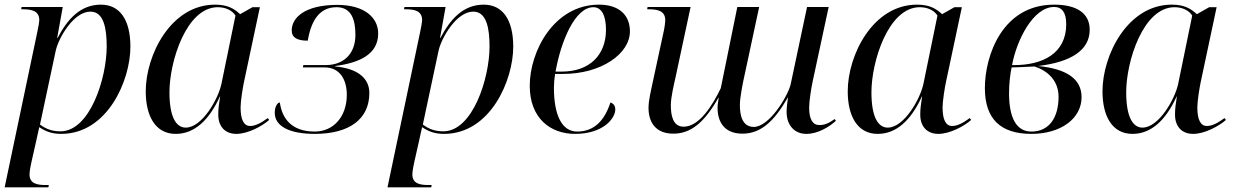

<svg xmlns="http://www.w3.org/2000/svg" viewBox="-26 -566 5310 826"><path d="M134 -426 -6 240H182L184 230H171C133 230 101 224 101 184C101 169 108 136 110 128L131 35C136 13 138 1 143 -19C171 0 198 10 237 10C437 10 535 -221 535 -365C535 -482 489 -546 408 -546C318 -546 263 -481 222 -403H220L244 -536H67L65 -526H73C111 -526 143 -519 143 -479C143 -473 140 -453 134 -426ZM234 -1C187 -1 162 -19 146 -30L214 -349C226 -402 290 -516 363 -516C422 -516 433 -440 433 -366C433 -230 361 -1 234 -1Z M730 10C810 10 873 -48 920 -151H921C916 -118 913 -100 913 -73C913 -21 943 10 991 10C1041 10 1103 -24 1132 -50L1126 -58C1096 -36 1072 -24 1050 -24C1023 -24 1009 -51 1009 -104C1009 -131 1019 -193 1024 -215L1092 -535H1060L1007 -505C981 -529 953 -546 899 -546C709 -546 601 -329 601 -173C601 -69 641 10 730 10ZM773 -17C733 -17 703 -60 703 -169C703 -302 776 -535 911 -535C942 -535 972 -523 987 -499L927 -207C914 -142 844 -17 773 -17Z M1328 10C1479 10 1563 -55 1563 -166C1563 -231 1510 -272 1416 -280V-282C1522 -296 1601 -333 1601 -422C1601 -491 1541 -545 1425 -545C1284 -545 1229 -489 1229 -435C1229 -404 1253 -391 1298 -391C1313 -480 1350 -535 1422 -535C1487 -535 1503 -479 1503 -416C1503 -334 1452 -286 1375 -286H1279L1277 -276H1371C1434 -276 1466 -226 1466 -158C1466 -66 1410 0 1328 0C1228 0 1187 -57 1178 -125C1169 -125 1156 -110 1156 -81C1156 -23 1219 10 1328 10Z M1781 -426 1641 240H1829L1831 230H1818C1780 230 1748 224 1748 184C1748 169 1755 136 1757 128L1778 35C1783 13 1785 1 1790 -19C1818 0 1845 10 1884 10C2084 10 2182 -221 2182 -365C2182 -482 2136 -546 2055 -546C1965 -546 1910 -481 1869 -403H1867L1891 -536H1714L1712 -526H1720C1758 -526 1790 -519 1790 -479C1790 -473 1787 -453 1781 -426ZM1881 -1C1834 -1 1809 -19 1793 -30L1861 -349C1873 -402 1937 -516 2010 -516C2069 -516 2080 -440 2080 -366C2080 -230 2008 -1 1881 -1Z M2448 10C2568 10 2621 -56 2621 -95C2621 -111 2613 -121 2600 -125C2576 -51 2533 0 2457 0C2392 0 2357 -69 2357 -189C2357 -207 2359 -230 2362 -248H2397C2561 -248 2684 -335 2684 -431C2684 -503 2635 -546 2551 -546C2357 -546 2253 -345 2253 -197C2253 -58 2341 10 2448 10ZM2391 -258H2364C2387 -387 2447 -535 2527 -535C2561 -535 2581 -501 2581 -438C2581 -328 2509 -258 2391 -258Z M3443 10C3493 10 3541 -20 3570 -46L3565 -54C3540 -36 3522 -28 3499 -28C3470 -28 3455 -53 3455 -104C3455 -131 3465 -193 3470 -215L3539 -536H3446L3375 -201C3360 -146 3282 -20 3217 -20C3166 -20 3157 -73 3157 -114C3157 -149 3171 -215 3177 -242L3240 -536H3146L3075 -187C3040 -114 2983 -21 2915 -21C2867 -21 2860 -73 2860 -114C2860 -149 2875 -210 2881 -237L2945 -536H2760L2758 -526H2766C2804 -526 2836 -519 2836 -479C2836 -473 2834 -453 2830 -434L2782 -212C2775 -178 2764 -135 2764 -102C2764 -43 2792 9 2871 9C2947 9 3005 -40 3065 -146H3066C3064 -131 3061 -117 3061 -102C3061 -43 3089 9 3168 9C3248 9 3305 -45 3363 -146H3364C3362 -133 3358 -103 3358 -85C3358 -26 3393 10 3443 10Z M3750 10C3830 10 3893 -48 3940 -151H3941C3936 -118 3933 -100 3933 -73C3933 -21 3963 10 4011 10C4061 10 4123 -24 4152 -50L4146 -58C4116 -36 4092 -24 4070 -24C4043 -24 4029 -51 4029 -104C4029 -131 4039 -193 4044 -215L4112 -535H4080L4027 -505C4001 -529 3973 -546 3919 -546C3729 -546 3621 -329 3621 -173C3621 -69 3661 10 3750 10ZM3793 -17C3753 -17 3723 -60 3723 -169C3723 -302 3796 -535 3931 -535C3962 -535 3992 -523 4007 -499L3947 -207C3934 -142 3864 -17 3793 -17Z M4411 10C4538 10 4627 -56 4627 -148C4627 -227 4562 -270 4440 -282C4582 -299 4662 -350 4662 -438C4662 -508 4608 -546 4509 -546C4285 -546 4211 -325 4211 -187C4211 -53 4280 10 4411 10ZM4338 -286H4328C4347 -391 4418 -536 4509 -536C4543 -536 4561 -512 4561 -462C4561 -335 4458 -286 4338 -286ZM4411 0C4347 0 4315 -58 4315 -165C4315 -208 4320 -247 4326 -276C4352 -276 4417 -280 4424 -280C4482 -262 4528 -218 4528 -150C4528 -63 4490 0 4411 0Z M4846 10C4926 10 4989 -48 5036 -151H5037C5032 -118 5029 -100 5029 -73C5029 -21 5059 10 5107 10C5157 10 5219 -24 5248 -50L5242 -58C5212 -36 5188 -24 5166 -24C5139 -24 5125 -51 5125 -104C5125 -131 5135 -193 5140 -215L5208 -535H5176L5123 -505C5097 -529 5069 -546 5015 -546C4825 -546 4717 -329 4717 -173C4717 -69 4757 10 4846 10ZM4889 -17C4849 -17 4819 -60 4819 -169C4819 -302 4892 -535 5027 -535C5058 -535 5088 -523 5103 -499L5043 -207C5030 -142 4960 -17 4889 -17Z"/></svg>

Font: Noto Serif Display
Style: Italic
Weight: 400
Italic angle: -12°
Designer: Monotype Design Team
Foundry: Monotype Imaging Inc.
Version: Version 2.009